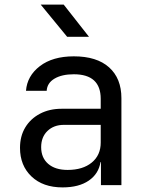

<svg xmlns="http://www.w3.org/2000/svg" viewBox="-20 -805 640 835"><path d="M252 10Q167 10 117 -37.5Q67 -85 67 -162Q67 -213 90 -251Q113 -289 154 -310.5Q195 -332 248 -332H418V-375Q418 -482 301 -482Q249 -482 217 -463Q185 -444 183 -410H93Q98 -475 153.5 -517.5Q209 -560 301 -560Q401 -560 454.5 -512Q508 -464 508 -378V0H419V-100H417Q409 -49 366 -19.5Q323 10 252 10ZM274 -66Q340 -66 379 -98Q418 -130 418 -185V-262H258Q214 -262 186.5 -235.5Q159 -209 159 -165Q159 -119 189.5 -92.5Q220 -66 274 -66ZM272 -645 157 -785H257L367 -645Z"/></svg>

Font: JetBrainsMono Nerd Font Mono
Style: Regular
Weight: 400
Monospace: yes
Designer: Philipp Nurullin, Konstantin Bulenkov
Foundry: JetBrains
Version: Version 2.304; ttfautohint (v1.8.4.7-5d5b);Nerd Fonts 2.3.0